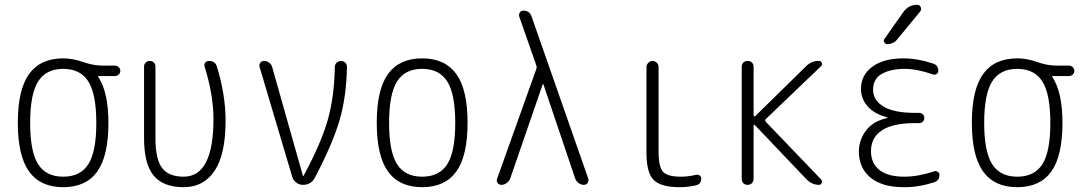

<svg xmlns="http://www.w3.org/2000/svg" viewBox="-20 -775 4540 805"><path d="M350.6 -433.1Q317.4 -486.3 245.1 -486.3Q172.9 -486.3 139.6 -433.1Q106.4 -379.9 106.4 -259.8Q106.4 -139.6 139.6 -86.9Q172.9 -34.2 245.1 -34.2Q317.4 -34.2 350.6 -86.9Q383.8 -139.6 383.8 -259.8Q383.8 -379.9 350.6 -433.1ZM245.1 -530.3Q285.2 -530.3 328.1 -515.1Q371.1 -500 409.2 -500H461.9Q470.7 -500 477.5 -493.7Q484.4 -487.3 484.4 -478Q484.4 -468.8 477.5 -462.4Q470.7 -456.1 461.9 -456.1H391.6Q390.6 -456.1 390.6 -455.1Q390.6 -454.1 391.1 -454.1Q391.6 -454.1 391.6 -453.1Q434.6 -388.7 434.6 -259.8Q434.6 -121.1 387.7 -55.7Q340.8 9.8 245.1 9.8Q149.4 9.8 102.1 -55.7Q54.7 -121.1 54.7 -260.3Q54.7 -399.4 102.1 -464.8Q149.4 -530.3 245.1 -530.3Z M750 9.8Q664.1 9.8 624 -39.1Q584 -87.9 584 -195.3V-496.1Q584 -505.9 590.8 -512.7Q597.7 -519.5 607.9 -519.5Q618.2 -519.5 625 -512.7Q631.8 -505.9 631.8 -496.1V-193.4Q631.8 -108.4 659.2 -71.3Q686.5 -34.2 750 -34.2Q875 -34.2 875 -276.4Q875 -376 837.9 -496.1Q835 -504.9 840.3 -512.2Q845.7 -519.5 856.4 -519.5Q882.8 -519.5 889.6 -495.1Q925.8 -377 925.8 -269.5Q925.8 -127.9 879.9 -59.1Q834 9.8 750 9.8Z M1205.1 -34.2 1068.4 -494.1Q1065.4 -503.9 1071.3 -511.7Q1077.1 -519.5 1086.9 -519.5Q1098.6 -519.5 1108.4 -512.2Q1118.2 -504.9 1121.1 -494.1L1250 -38.1Q1250 -37.1 1251 -37.1Q1252.9 -37.1 1252.9 -38.1Q1326.2 -173.8 1354 -271.5Q1381.8 -369.1 1383.8 -495.1Q1383.8 -504.9 1391.6 -512.2Q1399.4 -519.5 1409.7 -519.5Q1419.9 -519.5 1427.2 -512.7Q1434.6 -505.9 1434.6 -495.1Q1432.6 -371.1 1404.3 -272.9Q1376 -174.8 1300.8 -31.2Q1285.2 0 1250 0Q1234.4 0 1221.7 -9.8Q1209 -19.5 1205.1 -34.2Z M1855.5 -433.1Q1822.3 -486.3 1750 -486.3Q1677.7 -486.3 1644.5 -433.1Q1611.3 -379.9 1611.3 -259.8Q1611.3 -139.6 1644.5 -86.9Q1677.7 -34.2 1750 -34.2Q1822.3 -34.2 1855.5 -86.9Q1888.7 -139.6 1888.7 -259.8Q1888.7 -379.9 1855.5 -433.1ZM1893.1 -55.7Q1845.7 9.8 1750 9.8Q1654.3 9.8 1606.9 -55.7Q1559.6 -121.1 1559.6 -260.3Q1559.6 -399.4 1606.9 -464.8Q1654.3 -530.3 1750 -530.3Q1845.7 -530.3 1893.1 -464.8Q1940.4 -399.4 1940.4 -260.3Q1940.4 -121.1 1893.1 -55.7Z M2082 0Q2072.3 0 2066.4 -7.8Q2060.5 -15.6 2064.5 -26.4L2228.5 -485.4Q2231.4 -493.2 2228.5 -501L2157.2 -705.1Q2154.3 -713.9 2159.2 -722.2Q2164.1 -730.5 2173.8 -730.5Q2201.2 -730.5 2209 -705.1L2446.3 -26.4Q2449.2 -16.6 2443.8 -8.3Q2438.5 0 2427.7 0Q2416 0 2406.2 -7.3Q2396.5 -14.6 2391.6 -26.4L2257.8 -422.9Q2257.8 -423.8 2256.8 -423.8Q2255.9 -423.8 2255.9 -422.9L2119.1 -26.4Q2115.2 -15.6 2104.5 -7.8Q2093.8 0 2082 0Z M2830.1 9.8Q2750 9.8 2720.2 -21Q2690.4 -51.8 2690.4 -134.8V-494.1Q2690.4 -503.9 2698.2 -511.7Q2706.1 -519.5 2715.8 -519.5Q2725.6 -519.5 2733.4 -512.2Q2741.2 -504.9 2741.2 -494.1V-139.6Q2741.2 -75.2 2759.8 -54.7Q2778.3 -34.2 2835 -34.2Q2864.3 -34.2 2898.4 -42Q2906.2 -43.9 2913.1 -39.6Q2919.9 -35.2 2919.9 -27.3Q2919.9 -2.9 2898.4 2Q2863.3 9.8 2830.1 9.8Z M3089.8 -25.4V-495.1Q3089.8 -505.9 3096.7 -512.7Q3103.5 -519.5 3114.7 -519.5Q3126 -519.5 3132.8 -512.7Q3139.6 -505.9 3139.6 -495.1V-291Q3139.6 -289.1 3141.6 -287.6Q3143.6 -286.1 3146.5 -288.1L3360.4 -498Q3382.8 -520.5 3414.1 -519.5Q3421.9 -519.5 3425.3 -511.7Q3428.7 -503.9 3422.9 -498L3191.4 -276.4Q3185.5 -270.5 3191.4 -263.7L3422.9 -22.5Q3428.7 -16.6 3425.3 -8.3Q3421.9 0 3414.1 0Q3383.8 0 3361.3 -23.4L3144.5 -251Q3143.6 -252.9 3141.6 -252Q3139.6 -251 3139.6 -249V-25.4Q3139.6 -14.6 3132.8 -7.3Q3126 0 3114.7 0Q3103.5 0 3096.7 -6.8Q3089.8 -13.7 3089.8 -25.4Z M3700.2 -280.3Q3701.2 -280.3 3701.2 -281.2Q3701.2 -283.2 3699.2 -283.2Q3644.5 -297.9 3617.2 -329.6Q3589.8 -361.3 3589.8 -402.3Q3589.8 -460 3637.2 -495.1Q3684.6 -530.3 3768.6 -530.3Q3826.2 -530.3 3891.6 -508.8Q3914.1 -502 3914.1 -477.5Q3914.1 -469.7 3907.2 -464.8Q3900.4 -460 3891.6 -462.9Q3825.2 -486.3 3772.5 -486.3Q3715.8 -486.3 3678.2 -465.8Q3640.6 -445.3 3640.6 -398.4Q3640.6 -354.5 3684.6 -328.1Q3728.5 -301.8 3815.4 -301.8H3834Q3842.8 -301.8 3849.1 -295.4Q3855.5 -289.1 3855.5 -280.3Q3855.5 -271.5 3849.1 -265.1Q3842.8 -258.8 3834 -258.8H3815.4Q3723.6 -258.8 3677.7 -228.5Q3631.8 -198.2 3631.8 -141.6Q3631.8 -89.8 3667.5 -62Q3703.1 -34.2 3771.5 -34.2Q3829.1 -34.2 3896.5 -56.6Q3904.3 -59.6 3911.6 -54.7Q3918.9 -49.8 3918.9 -42Q3918.9 -17.6 3896.5 -10.7Q3830.1 10.7 3768.6 9.8Q3678.7 9.8 3629.9 -30.3Q3581.1 -70.3 3581.1 -139.6Q3581.1 -187.5 3610.4 -227.1Q3639.6 -266.6 3700.2 -280.3ZM3767.6 -724.6Q3789.1 -754.9 3825.2 -754.9Q3835.9 -754.9 3840.3 -745.1Q3844.7 -735.4 3837.9 -726.6L3742.2 -610.4Q3727.5 -590.8 3700.2 -589.8Q3692.4 -589.8 3687.5 -597.7Q3682.6 -605.5 3688.5 -612.3Z M4350.6 -433.1Q4317.4 -486.3 4245.1 -486.3Q4172.9 -486.3 4139.6 -433.1Q4106.4 -379.9 4106.4 -259.8Q4106.4 -139.6 4139.6 -86.9Q4172.9 -34.2 4245.1 -34.2Q4317.4 -34.2 4350.6 -86.9Q4383.8 -139.6 4383.8 -259.8Q4383.8 -379.9 4350.6 -433.1ZM4245.1 -530.3Q4285.2 -530.3 4328.1 -515.1Q4371.1 -500 4409.2 -500H4461.9Q4470.7 -500 4477.5 -493.7Q4484.4 -487.3 4484.4 -478Q4484.4 -468.8 4477.5 -462.4Q4470.7 -456.1 4461.9 -456.1H4391.6Q4390.6 -456.1 4390.6 -455.1Q4390.6 -454.1 4391.1 -454.1Q4391.6 -454.1 4391.6 -453.1Q4434.6 -388.7 4434.6 -259.8Q4434.6 -121.1 4387.7 -55.7Q4340.8 9.8 4245.1 9.8Q4149.4 9.8 4102.1 -55.7Q4054.7 -121.1 4054.7 -260.3Q4054.7 -399.4 4102.1 -464.8Q4149.4 -530.3 4245.1 -530.3Z"/></svg>

Font: Rounded-X Mgen+ 1m light
Style: Regular
Weight: 200
Designer: [Source Han Sans]
Ryoko NISHIZUKA  (kana & ideographs); Paul D. Hunt (Latin, Greek & Cyrillic); Wenlong ZHANG  (bopomofo
Version: Version 1.059.20150602